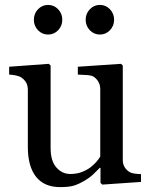

<svg xmlns="http://www.w3.org/2000/svg" viewBox="-20 -746 615 778"><path d="M551.3 -8.8 394.5 2 387.2 -4.9V-65.9H384.3Q372.6 -53.7 357.9 -39.8Q343.3 -25.9 324.2 -14.6Q302.2 -1.5 281.7 5.4Q261.2 12.2 223.6 12.2Q159.7 12.2 126.2 -29.5Q92.8 -71.3 92.8 -150.9V-381.3Q92.8 -398.9 86.2 -410.9Q79.6 -422.9 66.9 -431.6Q58.1 -437.5 44.9 -440.2Q31.7 -442.9 17.1 -443.8V-475.6L177.7 -487.3L185.1 -480.5V-146Q185.1 -93.8 208.5 -67.4Q231.9 -41 264.6 -41Q291.5 -41 312.5 -49.3Q333.5 -57.6 347.7 -68.8Q360.8 -79.1 370.8 -90.6Q380.9 -102.1 386.2 -111.8V-384.8Q386.2 -400.9 379.4 -413.3Q372.6 -425.8 360.4 -434.6Q351.6 -440.4 334.2 -441.7Q316.9 -442.9 295.4 -443.8V-475.6L470.2 -487.3L477.5 -480.5V-98.1Q477.5 -81.5 484.4 -69.8Q491.2 -58.1 503.4 -49.8Q512.2 -44.4 524.4 -42.7Q536.6 -41 551.3 -40.5ZM442.4 -666Q442.4 -641.1 425.5 -623.5Q408.7 -606 384.8 -606Q360.8 -606 344 -623.5Q327.1 -641.1 327.1 -666Q327.1 -690.9 344 -708.5Q360.8 -726.1 384.8 -726.1Q408.7 -726.1 425.5 -708.5Q442.4 -690.9 442.4 -666ZM232.4 -666Q232.4 -641.1 215.6 -623.5Q198.7 -606 174.8 -606Q150.9 -606 134 -623.5Q117.2 -641.1 117.2 -666Q117.2 -690.9 134 -708.5Q150.9 -726.1 174.8 -726.1Q198.7 -726.1 215.6 -708.5Q232.4 -690.9 232.4 -666Z"/></svg>

Font: UniBurma_GGSerif
Style: Book
Weight: 400
Designer: Victor San Kho Lin (for Burmese only and related typography optimization with it)
Foundry: http://www.unimm.org
Version: 2.0